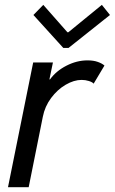

<svg xmlns="http://www.w3.org/2000/svg" viewBox="-20 -777 477 797"><path d="M117.7 -517.6H199.7L185.1 -447.3H187.5Q212.9 -482.4 255.9 -504.4Q298.8 -526.4 343.3 -526.4Q368.2 -526.4 386 -520Q403.8 -513.7 413.6 -504.9L368.7 -429.7Q363.8 -436 349.1 -440.7Q334.5 -445.3 318.8 -445.3Q287.1 -445.3 252.7 -425.3Q218.3 -405.3 192.1 -370.1Q166 -335 157.7 -292L99.1 0H13.2ZM118.7 -714.8 159.7 -756.8 259.8 -643.1H263.7L402.8 -756.8L436.5 -714.8L264.6 -578.1H242.7Z"/></svg>

Font: Reddit Sans Chocolate
Style: Italic
Weight: 400
Italic angle: -11.25°
Designer: Stephen Hutchings
Version: Version 1.013